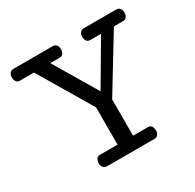

<svg xmlns="http://www.w3.org/2000/svg" viewBox="-177 -1031 1245 1225"><g transform="rotate(-30 445.5 -418.5)"><path d="M860.8 -795.9Q860.8 -777.8 852.5 -764.4Q844.2 -751 825.7 -751H757.8L515.1 -353V-85.9H624Q642.6 -85.9 650.6 -72.5Q658.7 -59.1 658.7 -41Q658.7 -24.9 649.4 -12.5Q640.1 0 623 0H272.9Q255.9 0 246.3 -12.5Q236.8 -24.9 236.8 -41Q236.8 -59.1 245.1 -72.5Q253.4 -85.9 272 -85.9H400.9V-360.8L168.9 -751H65.9Q47.4 -751 39.1 -764.4Q30.8 -777.8 30.8 -795.9Q30.8 -812 40.3 -824.5Q49.8 -836.9 66.9 -836.9H356.9Q374 -836.9 383.5 -824.5Q393.1 -812 393.1 -795.9Q393.1 -777.8 384.8 -764.4Q376.5 -751 357.9 -751H289.1L477.1 -435.1L663.1 -751H584Q565.4 -751 557.1 -764.4Q548.8 -777.8 548.8 -795.9Q548.8 -812 558.3 -824.5Q567.9 -836.9 585 -836.9H824.7Q841.8 -836.9 851.3 -824.5Q860.8 -812 860.8 -795.9Z"/></g></svg>

Font: Cutive
Style: Regular
Weight: 400
Designer: Vernon Adams
Version: Version 1.002